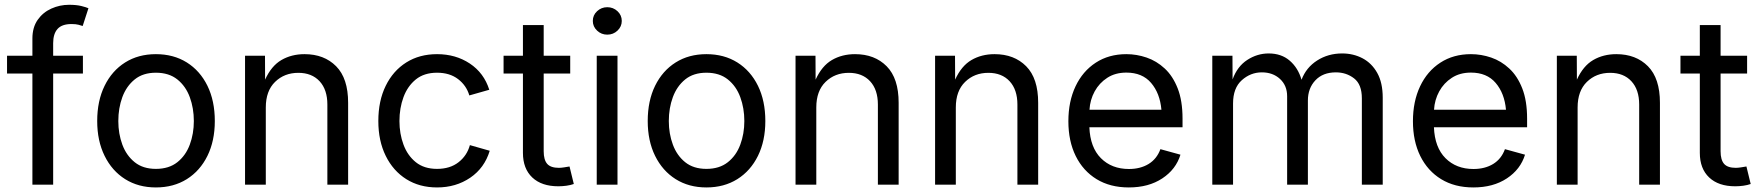

<svg xmlns="http://www.w3.org/2000/svg" viewBox="-20 -782 7453 813"><path d="M331.1 -545.9V-470.7H205.1V0H117.2V-470.7H9.8V-545.9H117.2V-618.7Q117.2 -666 139.4 -697.8Q161.6 -729.5 197.3 -745.6Q232.9 -761.7 272.5 -761.7Q303.7 -761.7 324.2 -756.6Q344.7 -751.5 354.5 -747.1L330.1 -671.9Q323.2 -674.3 312.3 -677.2Q301.3 -680.2 282.7 -680.2Q242.2 -680.2 223.6 -659.4Q205.1 -638.7 205.1 -599.1V-545.9Z M640.1 11.7Q565.9 11.7 510 -23.4Q454.1 -58.6 422.9 -122.1Q391.6 -185.5 391.6 -269.5Q391.6 -355 422.9 -418.7Q454.1 -482.4 510 -517.6Q565.9 -552.7 640.1 -552.7Q714.8 -552.7 771 -517.6Q827.1 -482.4 858.4 -418.7Q889.6 -355 889.6 -269.5Q889.6 -185.5 858.4 -122.1Q827.1 -58.6 771 -23.4Q714.8 11.7 640.1 11.7ZM640.1 -66.9Q695.3 -66.9 731 -95.2Q766.6 -123.5 783.7 -169.7Q800.8 -215.8 800.8 -269.5Q800.8 -323.7 783.7 -370.4Q766.6 -417 731 -445.6Q695.3 -474.1 640.1 -474.1Q585.4 -474.1 550.3 -445.6Q515.1 -417 498 -370.6Q481 -324.2 481 -269.5Q481 -215.8 498 -169.7Q515.1 -123.5 550.3 -95.2Q585.4 -66.9 640.1 -66.9Z M1105.5 -327.1V0H1017.6V-545.9H1102.1L1102.5 -444.8Q1128.9 -502.9 1171.6 -527.8Q1214.4 -552.7 1269.5 -552.7Q1352.5 -552.7 1403.3 -501.5Q1454.1 -450.2 1454.1 -346.7V0H1366.2V-339.4Q1366.2 -402.3 1333.3 -438Q1300.3 -473.6 1243.2 -473.6Q1184.1 -473.6 1144.8 -435.3Q1105.5 -397 1105.5 -327.1Z M1830.6 11.7Q1756.3 11.7 1700.4 -23.4Q1644.5 -58.6 1613.3 -122.1Q1582 -185.5 1582 -269.5Q1582 -355 1613.3 -418.7Q1644.5 -482.4 1700.4 -517.6Q1756.3 -552.7 1830.6 -552.7Q1909.7 -552.7 1969.5 -512.9Q2029.3 -473.1 2051.8 -401.9L1967.3 -377.9Q1955.1 -419.9 1919.7 -447Q1884.3 -474.1 1830.6 -474.1Q1775.9 -474.1 1740.7 -445.6Q1705.6 -417 1688.5 -370.6Q1671.4 -324.2 1671.4 -269.5Q1671.4 -215.8 1688.5 -169.7Q1705.6 -123.5 1740.7 -95.2Q1775.9 -66.9 1830.6 -66.9Q1885.7 -66.9 1921.6 -95Q1957.5 -123 1969.7 -167.5L2053.7 -143.6Q2031.7 -70.8 1971.2 -29.5Q1910.6 11.7 1830.6 11.7Z M2394.5 -545.9V-470.7H2282.2V-141.6Q2282.2 -105 2297.1 -88.1Q2312 -71.3 2346.7 -71.3Q2355 -71.3 2367.9 -73.2Q2380.9 -75.2 2391.6 -77.1L2409.7 -2.9Q2396 2 2378.7 4.4Q2361.3 6.8 2344.2 6.8Q2273.4 6.8 2233.9 -30.5Q2194.3 -67.9 2194.3 -134.8V-470.7H2112.3V-545.9H2194.3V-675.8H2282.2V-545.9Z M2506.8 0V-545.9H2594.7V0ZM2551.3 -635.3Q2526.4 -635.3 2508.3 -652.3Q2490.2 -669.4 2490.2 -693.4Q2490.2 -717.8 2508.3 -734.6Q2526.4 -751.5 2551.3 -751.5Q2576.7 -751.5 2594.7 -734.6Q2612.8 -717.8 2612.8 -693.4Q2612.8 -669.4 2594.7 -652.3Q2576.7 -635.3 2551.3 -635.3Z M2971.2 11.7Q2897 11.7 2841.1 -23.4Q2785.2 -58.6 2753.9 -122.1Q2722.7 -185.5 2722.7 -269.5Q2722.7 -355 2753.9 -418.7Q2785.2 -482.4 2841.1 -517.6Q2897 -552.7 2971.2 -552.7Q3045.9 -552.7 3102.1 -517.6Q3158.2 -482.4 3189.5 -418.7Q3220.7 -355 3220.7 -269.5Q3220.7 -185.5 3189.5 -122.1Q3158.2 -58.6 3102.1 -23.4Q3045.9 11.7 2971.2 11.7ZM2971.2 -66.9Q3026.4 -66.9 3062 -95.2Q3097.7 -123.5 3114.7 -169.7Q3131.8 -215.8 3131.8 -269.5Q3131.8 -323.7 3114.7 -370.4Q3097.7 -417 3062 -445.6Q3026.4 -474.1 2971.2 -474.1Q2916.5 -474.1 2881.3 -445.6Q2846.2 -417 2829.1 -370.6Q2812 -324.2 2812 -269.5Q2812 -215.8 2829.1 -169.7Q2846.2 -123.5 2881.3 -95.2Q2916.5 -66.9 2971.2 -66.9Z M3436.5 -327.1V0H3348.6V-545.9H3433.1L3433.6 -444.8Q3460 -502.9 3502.7 -527.8Q3545.4 -552.7 3600.6 -552.7Q3683.6 -552.7 3734.4 -501.5Q3785.2 -450.2 3785.2 -346.7V0H3697.3V-339.4Q3697.3 -402.3 3664.3 -438Q3631.3 -473.6 3574.2 -473.6Q3515.1 -473.6 3475.8 -435.3Q3436.5 -397 3436.5 -327.1Z M4027.3 -327.1V0H3939.5V-545.9H4023.9L4024.4 -444.8Q4050.8 -502.9 4093.5 -527.8Q4136.2 -552.7 4191.4 -552.7Q4274.4 -552.7 4325.2 -501.5Q4376 -450.2 4376 -346.7V0H4288.1V-339.4Q4288.1 -402.3 4255.1 -438Q4222.2 -473.6 4165 -473.6Q4106 -473.6 4066.7 -435.3Q4027.3 -397 4027.3 -327.1Z M4759.8 11.7Q4680.7 11.7 4623.3 -23.4Q4565.9 -58.6 4534.9 -121.6Q4503.9 -184.6 4503.9 -268.6Q4503.9 -352.5 4534.2 -416.5Q4564.5 -480.5 4619.9 -516.6Q4675.3 -552.7 4749.5 -552.7Q4793 -552.7 4835.2 -538.3Q4877.4 -523.9 4911.9 -491.9Q4946.3 -460 4966.8 -407.7Q4987.3 -355.5 4987.3 -279.8V-243.2H4592.8Q4596.2 -157.7 4641.8 -112.1Q4687.5 -66.4 4760.3 -66.4Q4808.6 -66.4 4843.5 -87.6Q4878.4 -108.9 4893.6 -150.4L4978.5 -127Q4959.5 -64.9 4901.6 -26.6Q4843.8 11.7 4759.8 11.7ZM4593.3 -317.4H4897.9Q4891.6 -387.2 4854.2 -430.9Q4816.9 -474.6 4749.5 -474.6Q4702.6 -474.6 4668.7 -452.6Q4634.8 -430.7 4615.2 -395Q4595.7 -359.4 4593.3 -317.4Z M5113.3 0V-545.9H5198.7L5199.2 -445.8Q5219.2 -501 5261.5 -528.3Q5303.7 -555.7 5352.1 -555.7Q5405.8 -555.7 5441.2 -525.1Q5476.6 -494.6 5491.2 -444.3Q5510.7 -496.1 5557.4 -525.9Q5604 -555.7 5663.1 -555.7Q5710.4 -555.7 5749.5 -535.2Q5788.6 -514.6 5811.8 -473.1Q5835 -431.6 5835 -368.2V0H5746.6V-365.7Q5746.6 -424.8 5713.6 -450.2Q5680.7 -475.6 5636.7 -475.6Q5581.5 -475.6 5549.8 -441.9Q5518.1 -408.2 5518.1 -356.4V0H5430.2V-374.5Q5430.2 -419.9 5399.9 -447.8Q5369.6 -475.6 5323.2 -475.6Q5275.4 -475.6 5238.3 -442.4Q5201.2 -409.2 5201.2 -343.8V0Z M6218.8 11.7Q6139.6 11.7 6082.3 -23.4Q6024.9 -58.6 5993.9 -121.6Q5962.9 -184.6 5962.9 -268.6Q5962.9 -352.5 5993.2 -416.5Q6023.4 -480.5 6078.9 -516.6Q6134.3 -552.7 6208.5 -552.7Q6252 -552.7 6294.2 -538.3Q6336.4 -523.9 6370.8 -491.9Q6405.3 -460 6425.8 -407.7Q6446.3 -355.5 6446.3 -279.8V-243.2H6051.8Q6055.2 -157.7 6100.8 -112.1Q6146.5 -66.4 6219.2 -66.4Q6267.6 -66.4 6302.5 -87.6Q6337.4 -108.9 6352.5 -150.4L6437.5 -127Q6418.5 -64.9 6360.6 -26.6Q6302.7 11.7 6218.8 11.7ZM6052.2 -317.4H6356.9Q6350.6 -387.2 6313.2 -430.9Q6275.9 -474.6 6208.5 -474.6Q6161.6 -474.6 6127.7 -452.6Q6093.8 -430.7 6074.2 -395Q6054.7 -359.4 6052.2 -317.4Z M6660.2 -327.1V0H6572.3V-545.9H6656.7L6657.2 -444.8Q6683.6 -502.9 6726.3 -527.8Q6769 -552.7 6824.2 -552.7Q6907.2 -552.7 6958 -501.5Q7008.8 -450.2 7008.8 -346.7V0H6920.9V-339.4Q6920.9 -402.3 6887.9 -438Q6855 -473.6 6797.9 -473.6Q6738.8 -473.6 6699.5 -435.3Q6660.2 -397 6660.2 -327.1Z M7377.9 -545.9V-470.7H7265.6V-141.6Q7265.6 -105 7280.5 -88.1Q7295.4 -71.3 7330.1 -71.3Q7338.4 -71.3 7351.3 -73.2Q7364.3 -75.2 7375 -77.1L7393.1 -2.9Q7379.4 2 7362.1 4.4Q7344.7 6.8 7327.6 6.8Q7256.8 6.8 7217.3 -30.5Q7177.7 -67.9 7177.7 -134.8V-470.7H7095.7V-545.9H7177.7V-675.8H7265.6V-545.9Z"/></svg>

Font: Inter-Regular
Style: Regular
Weight: 400
Designer: Rasmus Andersson
Foundry: rsms
Version: Version 4.000;git-a52131595